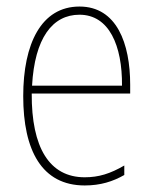

<svg xmlns="http://www.w3.org/2000/svg" viewBox="-20 -608 468 587"><path d="M223 -588C106 -588 51 -474 51 -314C51 -148 108 -41 239 -41C287 -41 325 -53 360 -73V-102C317 -77 282 -66 239 -66C131 -66 76 -157 77 -322H378V-349C378 -475 337 -588 223 -588ZM223 -563C314 -563 354 -468 353 -346H78C86 -491 140 -563 223 -563Z"/></svg>

Font: Noto Sans Tamil UI Condensed Thin
Style: Regular
Weight: 100
Width: 3
Designer: Jelle Bosma - Monotype Design Team
Foundry: Monotype Imaging Inc.
Version: Version 2.004